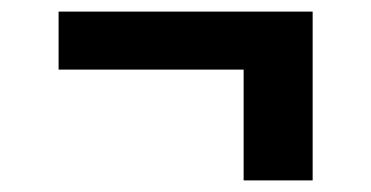

<svg xmlns="http://www.w3.org/2000/svg" viewBox="-20 -410 640 331"><path d="M400 -99V-290H81V-390H519V-99Z"/></svg>

Font: Iosevka SS04 Extended
Style: Bold
Weight: 700
Width: 7
Monospace: yes
Designer: Belleve Invis
Foundry: Belleve Invis
Version: Version 19.0.0; ttfautohint (v1.8.4)